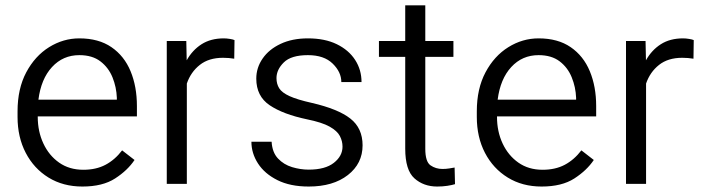

<svg xmlns="http://www.w3.org/2000/svg" viewBox="-20 -680 2600 710"><path d="M284.7 9.8Q213.4 9.8 159.4 -23.4Q105.5 -56.6 75.2 -114.7Q44.9 -172.9 44.9 -247.6V-268.1Q44.9 -352.1 77.1 -412.6Q109.4 -473.1 161.6 -505.6Q213.9 -538.1 273.4 -538.1Q344.7 -538.1 392.1 -505.6Q439.5 -473.1 462.9 -416.5Q486.3 -359.9 486.3 -287.6V-249.5H119.6V-247.6Q119.6 -193.8 140.4 -149.4Q161.1 -105 198.7 -78.6Q236.3 -52.2 288.1 -52.2Q335.4 -52.2 370.1 -70.6Q404.8 -88.9 431.6 -124L477.5 -88.4Q451.7 -49.8 405.5 -20Q359.4 9.8 284.7 9.8ZM273.4 -476.1Q212.9 -476.1 172.4 -432.1Q131.8 -388.2 122.1 -311.5H412.1V-318.4Q410.6 -357.9 396 -394Q381.3 -430.2 351.3 -453.1Q321.3 -476.1 273.4 -476.1Z M847.2 -531.7 846.2 -462.9Q826.2 -466.3 804.7 -466.3Q752 -466.3 718.8 -439.9Q685.5 -413.6 670.9 -371.1V0H596.7V-528.3H668.9L670.4 -457Q691.4 -494.6 725.3 -516.4Q759.3 -538.1 807.6 -538.1Q817.9 -538.1 830.1 -536.1Q842.3 -534.2 847.2 -531.7Z M1246.6 -137.7Q1246.6 -158.2 1236.8 -177Q1227.1 -195.8 1199 -211.7Q1170.9 -227.5 1115.2 -238.8Q1026.9 -257.3 977.3 -290.8Q927.7 -324.2 927.7 -389.2Q927.7 -429.7 951.2 -463.6Q974.6 -497.6 1017.6 -517.8Q1060.5 -538.1 1118.7 -538.1Q1181.2 -538.1 1225.3 -516.6Q1269.5 -495.1 1293.2 -458.5Q1316.9 -421.9 1316.9 -376.5H1242.2Q1242.2 -413.6 1210.2 -444.8Q1178.2 -476.1 1118.7 -476.1Q1056.6 -476.1 1029.5 -449.2Q1002.4 -422.4 1002.4 -391.1Q1002.4 -369.6 1012.5 -353.5Q1022.5 -337.4 1050.8 -324.5Q1079.1 -311.5 1133.8 -299.3Q1230.5 -276.9 1275.6 -241.5Q1320.8 -206.1 1320.8 -142.6Q1320.8 -75.2 1266.4 -32.7Q1211.9 9.8 1121.6 9.8Q1053.2 9.8 1005.9 -13.9Q958.5 -37.6 934.1 -75.4Q909.7 -113.3 909.7 -155.8H984.4Q986.8 -116.2 1008.1 -93.8Q1029.3 -71.3 1060.1 -62Q1090.8 -52.7 1121.6 -52.7Q1182.6 -52.7 1214.6 -77.9Q1246.6 -103 1246.6 -137.7Z M1656.7 -528.3V-469.7H1552.7V-129.9Q1552.7 -82 1572 -68.6Q1591.3 -55.2 1616.2 -55.2Q1628.9 -55.2 1641.1 -57.1Q1653.3 -59.1 1661.1 -60.5L1662.6 1Q1651.9 4.4 1634.5 7.1Q1617.2 9.8 1596.7 9.8Q1546.4 9.8 1512.5 -20.5Q1478.5 -50.8 1478.5 -130.4V-469.7H1381.3V-528.3H1478.5V-660.2H1552.7V-528.3Z M1982.9 9.8Q1911.6 9.8 1857.7 -23.4Q1803.7 -56.6 1773.4 -114.7Q1743.2 -172.9 1743.2 -247.6V-268.1Q1743.2 -352.1 1775.4 -412.6Q1807.6 -473.1 1859.9 -505.6Q1912.1 -538.1 1971.7 -538.1Q2043 -538.1 2090.3 -505.6Q2137.7 -473.1 2161.1 -416.5Q2184.6 -359.9 2184.6 -287.6V-249.5H1817.9V-247.6Q1817.9 -193.8 1838.6 -149.4Q1859.4 -105 1897 -78.6Q1934.6 -52.2 1986.3 -52.2Q2033.7 -52.2 2068.4 -70.6Q2103 -88.9 2129.9 -124L2175.8 -88.4Q2149.9 -49.8 2103.8 -20Q2057.6 9.8 1982.9 9.8ZM1971.7 -476.1Q1911.1 -476.1 1870.6 -432.1Q1830.1 -388.2 1820.3 -311.5H2110.4V-318.4Q2108.9 -357.9 2094.2 -394Q2079.6 -430.2 2049.6 -453.1Q2019.5 -476.1 1971.7 -476.1Z M2545.4 -531.7 2544.4 -462.9Q2524.4 -466.3 2502.9 -466.3Q2450.2 -466.3 2417 -439.9Q2383.8 -413.6 2369.1 -371.1V0H2294.9V-528.3H2367.2L2368.7 -457Q2389.6 -494.6 2423.6 -516.4Q2457.5 -538.1 2505.9 -538.1Q2516.1 -538.1 2528.3 -536.1Q2540.5 -534.2 2545.4 -531.7Z"/></svg>

Font: Vazirmatn RD Light
Style: Regular
Weight: 300
Designer: Saber Rastikerdar
Foundry: Saber Rastikerdar
Version: Version 32.102